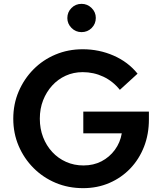

<svg xmlns="http://www.w3.org/2000/svg" viewBox="-20 -967 843 998"><path d="M412 11Q335 11 269.5 -16.5Q204 -44 154.5 -93.5Q105 -143 77 -208.5Q49 -274 49 -350Q49 -426 77 -491.5Q105 -557 154 -606.5Q203 -656 268.5 -683.5Q334 -711 410 -711Q495 -711 570.5 -678Q646 -645 695 -584L603 -500Q567 -545 517 -568.5Q467 -592 410 -592Q362 -592 321.5 -573.5Q281 -555 251 -522Q221 -489 204 -445.5Q187 -402 187 -350Q187 -298 204 -254Q221 -210 251.5 -177Q282 -144 323.5 -125.5Q365 -107 414 -107Q466 -107 507.5 -128.5Q549 -150 577 -188Q605 -226 613 -274H413V-387H754V-346Q754 -269 728.5 -204Q703 -139 657 -91Q611 -43 548.5 -16Q486 11 412 11ZM404 -800Q373 -800 351.5 -822Q330 -844 330 -873Q330 -904 351.5 -925.5Q373 -947 404 -947Q434 -947 456 -925.5Q478 -904 478 -874Q478 -843 456.5 -821.5Q435 -800 404 -800Z"/></svg>

Font: Red Hat Text SemiBold
Style: Regular
Weight: 600
Designer: Pentagram, MCKL
Foundry: MCKL
Version: Version 1.030